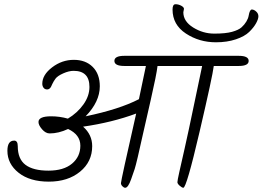

<svg xmlns="http://www.w3.org/2000/svg" viewBox="-20 -900 1242 908"><path d="M850 -858 847 -842Q847 -799 893.5 -770Q940 -741 993.5 -741Q1047 -741 1077.5 -749.5Q1108 -758 1122 -770.5Q1136 -783 1145 -798Q1154 -813 1156 -826Q1161 -855 1171 -855Q1181 -855 1191.5 -845.5Q1202 -836 1202 -823Q1202 -810 1191 -790Q1180 -770 1158.5 -749Q1137 -728 1095.5 -714Q1054 -700 1001 -700Q922 -700 859 -741.5Q796 -783 796 -855Q796 -880 810 -880Q824 -880 837 -873Q850 -866 850 -858ZM568 -636H1109Q1156 -636 1156 -612Q1156 -588 1109 -588H991Q985 -539 923.5 -275.5Q862 -12 847 -12Q841 -12 830 -21.5Q819 -31 819 -38.5Q819 -46 828 -86.5Q837 -127 853 -197Q869 -267 902 -426Q935 -585 936 -588H725Q720 -546 693 -428Q666 -310 657 -270Q626 -129 617 -101Q608 -73 600 -52Q586 -12 572 -12Q566 -12 559 -19Q552 -26 552 -34Q552 -46 624 -363Q511 -321 373 -301Q416 -263 416 -209Q416 -135 358.5 -88Q301 -41 211 -41Q121 -41 68 -83Q15 -125 15 -187Q15 -235 47 -235Q64 -235 64 -209Q64 -148 100.5 -120.5Q137 -93 209 -93Q281 -93 320.5 -126Q360 -159 360 -211Q360 -263 302 -290Q257 -269 215 -269Q196 -269 179 -288.5Q162 -308 162 -323Q162 -350 222 -350Q262 -350 301 -339Q346 -366 374.5 -406Q403 -446 403 -489Q403 -565 328 -565Q306 -565 279 -553Q252 -541 242.5 -528Q233 -515 227.5 -503Q222 -491 221 -489Q214 -477 203 -477Q192 -477 186 -485Q180 -493 180 -504Q180 -546 226.5 -581.5Q273 -617 329 -617Q385 -617 418.5 -583.5Q452 -550 452 -492Q452 -419 385 -350Q544 -383 637 -431Q664 -560 670 -588H568Q521 -588 521 -612Q521 -636 568 -636Z"/></svg>

Font: Kalam Light
Style: Regular
Weight: 300
Version: Version 2.001;PS 1.0;hotconv 1.0.79;makeotf.lib2.5.61930; tt